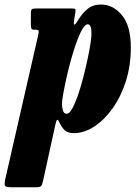

<svg xmlns="http://www.w3.org/2000/svg" viewBox="-92 -556 587 827"><path d="M64 -519.5H216Q228.5 -519.5 231.5 -517Q234.5 -514.5 232.5 -502L227.5 -471Q224.5 -454 227.5 -450.5Q230.5 -447 241.5 -465Q261 -497.5 284.5 -517Q308 -536.5 342.5 -536.5Q395.5 -536.5 433.5 -490.2Q471.5 -444 471.5 -352.5Q471.5 -272.5 449.8 -205Q428 -137.5 392 -87.8Q356 -38 312.8 -10.2Q269.5 17.5 226.5 17.5Q197.5 17.5 184.2 2.5Q171 -12.5 164 -28.5Q159 -40.5 155 -40Q151 -39.5 147 -21.5L93 225Q89.5 240.5 84.8 245.5Q80 250.5 63.5 250.5H-44Q-68 250.5 -70.8 243.2Q-73.5 236 -70 218.5L72.5 -405Q75.5 -418.5 74.5 -423.2Q73.5 -428 61 -428H57Q46 -428 43.5 -432.8Q41 -437.5 41 -452.5V-499Q41 -513.5 45.8 -516.5Q50.5 -519.5 64 -519.5ZM175 -108.5Q175 -93 179.2 -79.5Q183.5 -66 195.5 -66Q206.5 -66 218.5 -87.2Q230.5 -108.5 242.5 -142.5Q254.5 -176.5 265 -216.8Q275.5 -257 284 -295.8Q292.5 -334.5 297.2 -365Q302 -395.5 302 -409.5Q302.5 -451.5 286 -451.5Q275 -451.5 262.5 -430Q250 -408.5 237.5 -373.8Q225 -339 213.8 -298.5Q202.5 -258 194 -219.2Q185.5 -180.5 180.2 -150.8Q175 -121 175 -108.5Z"/></svg>

Font: Besley* Condensed Heavy
Style: Italic
Weight: 800
Width: 3
Italic angle: -13°
Designer: Owen Earl
Foundry: indestructible type*
Version: Version 3.000; ttfautohint (v1.8.3)